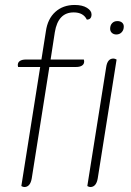

<svg xmlns="http://www.w3.org/2000/svg" viewBox="-20 -750 529 774"><path d="M349 -692Q349 -671 330 -671Q316 -700 277 -700Q214 -700 201 -620L184 -510H318Q320 -503 319 -499Q318 -490 309.5 -485Q301 -480 287 -480H179L108 -31Q102 4 78 4Q73 4 66 0L142 -480H53Q51 -488 52 -491Q53 -500 61.5 -505Q70 -510 84 -510H147L165 -624Q172 -674 203 -702Q234 -730 281 -730Q312 -730 330.5 -718.5Q349 -707 349 -692ZM424 -634Q424 -648 432 -656.5Q440 -665 453 -665Q465 -665 472 -659Q479 -653 479 -643Q479 -629 470.5 -620Q462 -611 449 -611Q438 -611 431 -617.5Q424 -624 424 -634ZM332 0 408 -479Q413 -514 437 -514Q443 -514 450 -510L374 -31Q368 4 344 4Q339 4 332 0Z"/></svg>

Font: Thasadith
Style: Italic
Weight: 400
Italic angle: -9°
Designer: Cadson Demak Co.,Ltd.
Foundry: Cadson Demak Co.,Ltd.
Version: Version 1.000; ttfautohint (v1.6)